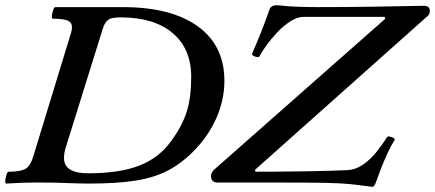

<svg xmlns="http://www.w3.org/2000/svg" viewBox="-28 -693 1652 729"><path d="M-4 4Q-9 4 -8 -7Q-7 -18 -3.5 -29.5Q0 -41 5 -41Q51 -41 69.5 -52.5Q88 -64 98 -98L241 -566Q251 -598 237 -610Q223 -622 173 -622Q168 -622 169 -633Q170 -644 174 -655Q178 -666 182 -666H438Q622 -666 723 -593Q824 -520 824 -386Q824 -313 793 -243.5Q762 -174 705 -117Q659 -71 607.5 -44.5Q556 -18 485 -7Q414 4 312 4Q273 4 226 2Q179 0 125 0Q85 0 54.5 1Q24 2 -4 4ZM307 -35Q426 -35 501.5 -64.5Q577 -94 623 -159Q664 -215 681 -269Q698 -323 698 -401Q698 -508 627.5 -567.5Q557 -627 430 -627Q396 -627 383 -618Q370 -609 362 -583L221 -131Q215 -111 215 -93Q215 -35 307 -35ZM1383 16 1328 9Q1299 5 1257.5 3Q1216 1 1154 0.5Q1092 0 1002 0H798Q773 0 773 -26Q773 -35 783 -47L1435 -622L1432 -629H1125Q1101 -629 1074.5 -612Q1048 -595 1024.5 -570Q1001 -545 983 -520Q965 -495 958 -480Q956 -476 948.5 -476.5Q941 -477 934.5 -481Q928 -485 929 -489Q948 -532 964 -572.5Q980 -613 995 -656Q1000 -673 1023 -673Q1027 -673 1033.5 -672.5Q1040 -672 1049 -671Q1061 -669 1099.5 -667.5Q1138 -666 1178 -666Q1294 -666 1381.5 -667.5Q1469 -669 1521 -670Q1573 -671 1582 -671Q1604 -671 1604 -651Q1604 -637 1591 -628L940 -48L942 -41Q1035 -41 1129 -42.5Q1223 -44 1292 -47Q1323 -49 1350.5 -68Q1378 -87 1401 -115.5Q1424 -144 1441 -172Q1444 -176 1452 -174.5Q1460 -173 1466.5 -169Q1473 -165 1470 -161Q1457 -141 1443 -110.5Q1429 -80 1417.5 -50Q1406 -20 1399 0Q1393 18 1383 16Z"/></svg>

Font: Junicode SmExp
Style: Bold Italic
Weight: 700
Width: 6
Italic angle: -11°
Designer: Peter S. Baker
Version: Version 2.205; ttfautohint (v1.8.4)